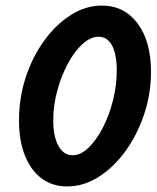

<svg xmlns="http://www.w3.org/2000/svg" viewBox="-20 -659 565 693"><path d="M222.9 13.9Q168.8 13.9 129.9 -15.3Q91 -44.4 69.8 -97.9Q48.6 -151.4 48.6 -224.3Q48.6 -305.6 72.9 -379.9Q97.2 -454.2 139.6 -512.5Q181.9 -570.8 235.8 -604.9Q289.6 -638.9 347.9 -638.9Q428.5 -638.9 476.7 -574.3Q525 -509.7 525 -400Q525 -320.1 500 -245.8Q475 -171.5 432.3 -112.8Q389.6 -54.2 335.4 -20.1Q281.2 13.9 222.9 13.9ZM241.7 -98.6Q270.8 -98.6 299 -125.3Q327.1 -152.1 350.3 -196.5Q373.6 -241 387.5 -295.5Q401.4 -350 401.4 -404.9Q401.4 -463.2 384.4 -494.8Q367.4 -526.4 336.1 -526.4Q306.9 -526.4 277.8 -500Q248.6 -473.6 225 -429.5Q201.4 -385.4 186.8 -332.3Q172.2 -279.2 172.2 -225Q172.2 -166 191 -132.3Q209.7 -98.6 241.7 -98.6Z"/></svg>

Font: Afacad
Style: Italic
Weight: 400
Italic angle: -14°
Designer: Kristian Moeller
Foundry: Dicotype
Version: Version 1.000